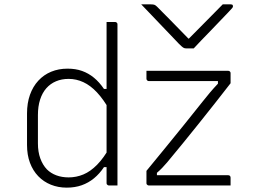

<svg xmlns="http://www.w3.org/2000/svg" viewBox="-20 -851 1190 881"><path d="M290 -536Q327 -536 356.5 -525.5Q386 -515 411 -494.5Q436 -474 457 -443H484V-344Q455 -395 425 -427Q395 -459 362.5 -474Q330 -489 295 -489Q263 -489 237 -478Q211 -467 192.5 -446Q174 -425 164 -394Q154 -363 154 -323V-193Q154 -154 165 -124Q176 -94 195 -74Q213 -56 238.5 -46.5Q264 -37 295 -37Q330 -37 362.5 -50.5Q395 -64 425.5 -95Q456 -126 484 -176V-84H457Q437 -54 411.5 -33Q386 -12 355 -1Q324 10 286 10Q247 10 213.5 -3.5Q180 -17 155.5 -42.5Q131 -68 117.5 -104Q104 -140 104 -186V-330Q104 -378 117.5 -416Q131 -454 156 -481Q181 -508 215 -522Q249 -536 290 -536ZM508 -750Q512 -750 514 -748.5Q516 -747 517.5 -745Q519 -743 519 -739Q519 -659 519 -575Q519 -491 519 -408Q519 -325 519 -246.5Q519 -168 519 -100Q519 -67 519 -41.5Q519 -16 519 0Q514 0 509 0Q504 0 499.5 0Q495 0 490 0Q485 0 480 0Q477 0 474.5 -1.5Q472 -3 470.5 -5Q469 -7 469 -11Q469 -91 469 -171Q469 -251 469 -330.5Q469 -410 469 -490Q469 -570 469 -650Q469 -674 469 -699Q469 -724 469 -750Q474 -750 479 -750Q484 -750 488.5 -750Q493 -750 498 -750Q503 -750 508 -750ZM652 -526H1027Q1031 -526 1033 -524.5Q1035 -523 1036.5 -521Q1038 -519 1038 -515V-469Q1003 -424 966.5 -377.5Q930 -331 893 -285Q856 -239 819.5 -194Q783 -149 747 -106Q735 -92 724 -80.5Q713 -69 700 -58V-47H1027Q1032 -47 1035 -44Q1038 -41 1038 -36Q1038 -27 1038 -18Q1038 -9 1038 0H663Q660 0 657.5 -1.5Q655 -3 653.5 -5Q652 -7 652 -11V-67Q695 -119 738.5 -172.5Q782 -226 825 -279Q868 -332 909 -384Q927 -407 944 -427Q961 -447 980 -467V-479H663Q660 -479 657.5 -480.5Q655 -482 653.5 -484.5Q652 -487 652 -490Q652 -499 652 -508Q652 -517 652 -526ZM869 -629Q863 -629 857 -629Q851 -629 845 -629Q839 -629 833 -629Q826 -629 820 -633Q814 -637 800 -651Q792 -660 772 -680.5Q752 -701 726.5 -728Q701 -755 675 -782Q649 -809 628 -831Q636 -831 643 -831Q650 -831 657 -831Q664 -831 672 -831Q683 -831 688.5 -829Q694 -827 701 -820Q717 -804 761 -759.5Q805 -715 865 -653L824 -674H867L826 -653Q888 -715 929 -757Q970 -799 1002 -831H1039Q1043 -831 1045 -830Q1047 -829 1048 -827Q1049 -825 1049 -822Q1049 -818 1045 -813.5Q1041 -809 1027 -794Q1014 -781 992.5 -758Q971 -735 946.5 -710Q922 -685 901 -663Q880 -641 869 -629Z"/></svg>

Font: Recursive Sans Linear Light
Style: Regular
Weight: 300
Version: Version 1.085